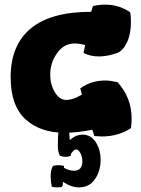

<svg xmlns="http://www.w3.org/2000/svg" viewBox="-20 -561 610 830"><path d="M26 -227Q26 -366 113 -438Q200 -510 374 -510L382 -535Q409 -541 435 -541Q494 -541 543 -508Q546 -493 546 -466Q546 -414 529 -378Q512 -342 487 -332Q444 -317 408 -317Q371 -317 341 -332L348 -366Q324 -373 302 -373Q256 -373 226.5 -331Q197 -289 197 -238Q197 -196 217 -162.5Q237 -129 267 -129Q295 -129 334 -152L327 -179Q374 -213 435 -213Q456 -213 488 -206Q549 -139 549 -48Q549 -28 546 -7Q491 29 420 29Q410 29 388 27L379 0Q311 13 261 13Q153 13 89.5 -46Q26 -105 26 -227ZM199 202Q199 172 209 156Q221 153 233 153Q244 153 256 156Q257 158 257 159Q257 162 256 164Q278 177 300 177Q336 177 336 136Q336 117 327.5 101Q319 85 309 85Q299 85 286 105Q287 106 287 108Q287 111 286 112Q276 117 265 117Q251 117 239 112Q230 98 230 66Q230 26 234 -6Q237 -9 276 -9Q278 -9 279 4.5Q280 18 280.5 31Q281 44 282 44Q309 21 337 21Q373 21 394 53.5Q415 86 415 130Q415 178 390.5 213.5Q366 249 322 249Q288 249 252 225Q252 246 246 248Q242 248 235 248.5Q228 249 225 249Q214 249 204 246Q199 224 199 202Z"/></svg>

Font: Gorditas
Style: Bold
Weight: 700
Designer: Gustavo Dipre (gbrenda1987@gmail.com)
Foundry: Gustavo Dipre (gbrenda1987@gmail.com)
Version: Version 001.001